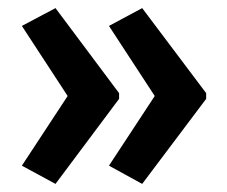

<svg xmlns="http://www.w3.org/2000/svg" viewBox="-20 -751 561 474"><path d="M489 -507 331 -297 249 -342 362 -514 249 -687 331 -731 489 -521ZM274 -507 117 -297 34 -342 147 -514 34 -687 117 -731 274 -521Z"/></svg>

Font: Noto Sans Khmer UI Condensed SemiBold
Style: Regular
Weight: 600
Width: 3
Designer: Danh Hong and the Monotype Design Team
Foundry: Monotype Imaging Inc.
Version: Version 2.002; ttfautohint (v1.8.4.7-5d5b)